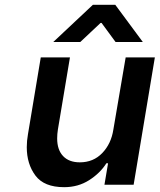

<svg xmlns="http://www.w3.org/2000/svg" viewBox="-20 -766 662 796"><path d="M534 0H413L428 -89H421Q395 -48 349.5 -19Q304 10 246 10Q163 10 127 -38Q91 -86 91 -156Q91 -182 96 -210L149 -528H270L220 -229Q217 -210 217 -192Q217 -145 241.5 -119Q266 -93 311 -93Q367 -93 404 -131.5Q441 -170 450 -229L501 -528H622ZM365 -746H458L572 -592H459L401 -671H397L313 -592H201Z"/></svg>

Font: Be Vietnam SemiBold
Style: Italic
Weight: 600
Italic angle: -9.556°
Designer: Gabriel Lam
Foundry: TypeRant
Version: Version 3.000